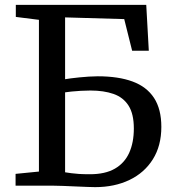

<svg xmlns="http://www.w3.org/2000/svg" viewBox="-20 -763 724 789"><path d="M371 6Q361.5 6 339.8 5.2Q318 4.5 291.2 3.2Q264.5 2 239.5 1Q214.5 0 198 0H44V-48.5L140 -58V-681.5L45 -693.5V-743H581L591.5 -554.5H523L490.5 -684.5L247.5 -691.5V-437.5Q255.5 -439 271 -441Q286.5 -443 306 -445Q325.5 -447 345 -448.2Q364.5 -449.5 381.5 -449.5Q466.5 -449.5 524.8 -428Q583 -406.5 613 -360.5Q643 -314.5 643 -241.5Q643 -164 608.2 -108.5Q573.5 -53 512 -23.5Q450.5 6 371 6ZM349.5 -47Q412.5 -47 452.2 -70Q492 -93 511 -135.2Q530 -177.5 530 -235Q530 -295 508.2 -329Q486.5 -363 446.5 -377Q406.5 -391 351.5 -391Q333 -391 312 -389.8Q291 -388.5 273.5 -386.8Q256 -385 247.5 -383.5V-55Q260.5 -53 273.5 -51.2Q286.5 -49.5 304.5 -48.2Q322.5 -47 349.5 -47Z"/></svg>

Font: Merriweather 24pt
Style: Regular
Weight: 400
Designer: Eben Sorkin
Foundry: Eben Sorkin
Version: Version 2.100